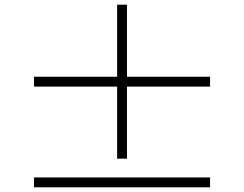

<svg xmlns="http://www.w3.org/2000/svg" viewBox="-20 -808 1040 818"><path d="M521 -132V-439H875V-481H521V-788H479V-481H125V-439H479V-132ZM125 -52V-10H875V-52Z"/></svg>

Font: Source Han Serif TW VF
Style: Regular
Weight: 250
Designer: Ryoko NISHIZUKA 西塚涼子 (kana & ideographs); Frank Grießhammer (Latin, Greek & Cyrillic); Wenlong ZHANG 张文龙 (bopomofo); San
Foundry: Adobe
Version: Version 2.002;hotconv 1.1.0;makeotfexe 2.6.0